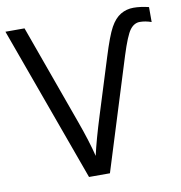

<svg xmlns="http://www.w3.org/2000/svg" viewBox="-81 -795 821 870"><g transform="rotate(-10 330.0 -360.0)"><path d="M515.1 -513.2 355 0H258.8L0 -713.9H87.9L252.9 -255.9Q288.1 -158.7 305.2 -88.9Q320.8 -159.2 355 -268.1L434.1 -521Q462.9 -614.3 483.4 -651.4Q503.9 -688.5 530.8 -704.3Q557.6 -720.2 589.8 -720.2Q622.1 -720.2 660.2 -710.9V-642.1Q632.8 -651.9 606.9 -651.9Q581.1 -651.9 562 -626.7Q543 -601.6 515.1 -513.2Z"/></g></svg>

Font: OpenSans-Regular
Style: Regular
Weight: 400
Foundry: Ascender Corporation
Version: Version 1.10